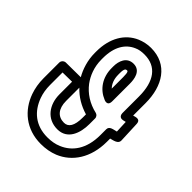

<svg xmlns="http://www.w3.org/2000/svg" viewBox="-218 -869 1027 1027"><g transform="rotate(45 295.5 -355.5)"><path d="M167 -369 55 -368C43 -368 30 -357 30 -343V-224C30 -188 36 -153 47 -122C79 -32 155 35 268 35C304 35 337 29 367 17C452 -18 510 -102 510 -224V-248C529 -253 561 -258 560 -283L555 -402C554 -439 523 -425 510 -422V-516C510 -645 449 -746 322 -746C294 -746 268 -740 244 -730C172 -699 128 -626 128 -525V-514C128 -458 145 -407 167 -369ZM201 -324C235 -288 277 -263 327 -248V-224C327 -161 308 -133 275 -133C230 -133 201 -164 201 -224ZM460 -268V-224C460 -119 413 -57 348 -30C325 -20 298 -15 268 -15C177 -15 121 -65 94 -139C85 -164 80 -192 80 -224V-318L151 -319V-224C151 -146 196 -83 275 -83C352 -83 377 -157 377 -224V-267C377 -279 368 -289 358 -291C301 -304 255 -334 223 -376C198 -410 178 -457 178 -514V-525C178 -612 213 -663 264 -685C281 -693 300 -696 322 -696C413 -696 460 -631 460 -516V-391C460 -384 463 -361 489 -366C494 -367 502 -369 506 -370L509 -300C488 -294 460 -293 460 -268ZM316 -620C265 -620 249 -573 249 -533V-521C249 -448 288 -396 342 -374C342 -374 377 -356 377 -397V-530C377 -564 370 -620 316 -620ZM316 -570C320 -570 327 -570 327 -530V-443C310 -461 299 -486 299 -521V-533C299 -566 307 -570 316 -570Z"/></g></svg>

Font: Asimov
Style: NarOu
Weight: 500
Designer: Google
Version: Version 2.000980; 2014